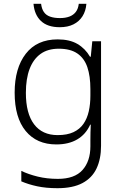

<svg xmlns="http://www.w3.org/2000/svg" viewBox="-20 -749 639 1009"><path d="M283 -542Q346 -542 387 -518Q428 -494 453 -451H457L465 -532H511V17Q511 86 487.5 136Q464 186 413.5 213Q363 240 282 240Q222 240 175.5 230Q129 220 92 204V149Q129 167 178 179Q227 191 284 191Q372 191 413.5 144.5Q455 98 455 20V-11Q455 -32 455.5 -53.5Q456 -75 457 -94H454Q431 -43 386 -16.5Q341 10 276 10Q173 10 115 -60.5Q57 -131 57 -262Q57 -391 115.5 -466.5Q174 -542 283 -542ZM289 -493Q231 -493 193 -465.5Q155 -438 135.5 -386.5Q116 -335 116 -261Q116 -153 159 -96Q202 -39 283 -39Q333 -39 366 -54.5Q399 -70 418.5 -98Q438 -126 446.5 -164Q455 -202 455 -246V-281Q455 -349 439 -396Q423 -443 386.5 -468Q350 -493 289 -493ZM434 -729Q431 -691 413.5 -663.5Q396 -636 366 -621Q336 -606 294 -606Q230 -606 195.5 -638.5Q161 -671 156 -729H196Q199 -703 210.5 -686Q222 -669 243.5 -661.5Q265 -654 295 -654Q324 -654 345 -662Q366 -670 378.5 -686.5Q391 -703 394 -729Z"/></svg>

Font: Noto Sans Georgian Light
Style: Regular
Weight: 300
Version: Version 2.002